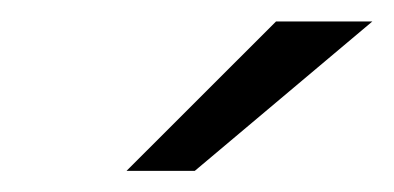

<svg xmlns="http://www.w3.org/2000/svg" viewBox="-20 -710 369 180"><path d="M98.6 -549.8 238.8 -689.9H329.1L162.6 -549.8Z"/></svg>

Font: HK Grotesk Medium Legacy Italic
Style: Regular
Weight: 500
Italic angle: -13°
Designer: Alfredo Marco Pradil
Foundry: Hanken Design Co.
Version: Version 2.022;PS 002.022;hotconv 1.0.88;makeotf.lib2.5.64775